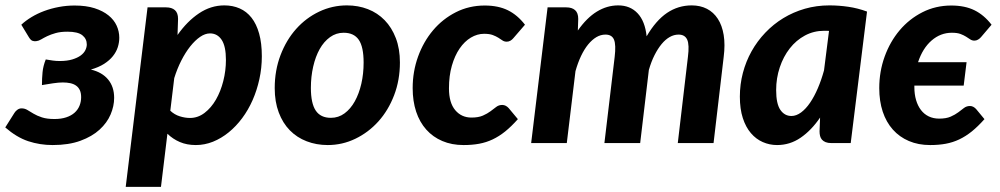

<svg xmlns="http://www.w3.org/2000/svg" viewBox="-38 -544 3801 730"><path d="M43 -450Q59.5 -465.5 81.8 -479Q104 -492.5 130.2 -502.2Q156.5 -512 186 -517.5Q215.5 -523 245.5 -523Q289.5 -523 321.5 -512.8Q353.5 -502.5 374.5 -485.5Q395.5 -468.5 405.5 -446.5Q415.5 -424.5 415.5 -400.5Q415.5 -382.5 409.8 -364.5Q404 -346.5 391.2 -330.5Q378.5 -314.5 357.8 -301.2Q337 -288 307.5 -279.5Q350 -269.5 373 -241.8Q396 -214 396 -172Q396 -140.5 382.5 -108.8Q369 -77 340.5 -51Q312 -25 267.8 -8.8Q223.5 7.5 162 7.5Q113.5 7.5 69.2 -7.2Q25 -22 -18 -59.5L17 -115Q21 -121.5 28.2 -126.8Q35.5 -132 44 -132Q56 -132 66.2 -125.8Q76.5 -119.5 89.5 -111.8Q102.5 -104 121.2 -97.8Q140 -91.5 169 -91.5Q194.5 -91.5 213.5 -97.8Q232.5 -104 245.2 -115.2Q258 -126.5 264.2 -141.8Q270.5 -157 270.5 -174.5Q270.5 -190.5 265.5 -201.2Q260.5 -212 251.2 -218.5Q242 -225 229 -227.8Q216 -230.5 200.5 -230.5Q185 -230.5 162.8 -227.2Q140.5 -224 121.5 -220.5Q121.5 -246 123.8 -269.5Q126 -293 136 -318Q149.5 -315.5 162.5 -313.8Q175.5 -312 189 -312Q217 -312 236.8 -318Q256.5 -324 268.8 -333Q281 -342 286.5 -353.2Q292 -364.5 292 -375Q292 -396.5 275 -410Q258 -423.5 218.5 -423.5Q192 -423.5 173.5 -418.2Q155 -413 141.5 -406.5Q128 -400 118.5 -394.2Q109 -388.5 100 -387.5Q91.5 -386.5 85 -389Q78.5 -391.5 71.5 -403L43 -450Z M440 166.5 523 -516H593.5Q615 -516 627 -505.5Q639 -495 639 -472L637 -411Q673.5 -463 718.5 -493.2Q763.5 -523.5 815 -523.5Q847 -523.5 873.2 -512Q899.5 -500.5 918.2 -476.8Q937 -453 947.2 -416.5Q957.5 -380 957.5 -330Q957.5 -285.5 948.2 -243.2Q939 -201 922.5 -163.5Q906 -126 882.8 -94.8Q859.5 -63.5 831.5 -40.8Q803.5 -18 771.8 -5.2Q740 7.5 706.5 7.5Q672.5 7.5 645.8 -4Q619 -15.5 598.5 -35.5L574 166.5ZM760.5 -417Q742 -417 722.8 -403.8Q703.5 -390.5 685.2 -367.5Q667 -344.5 651.2 -313.5Q635.5 -282.5 624.5 -247L609.5 -123Q625.5 -108 645.5 -101.8Q665.5 -95.5 684.5 -95.5Q714.5 -95.5 739.8 -114.8Q765 -134 783 -165.2Q801 -196.5 811 -236Q821 -275.5 821 -316Q821 -368 804.8 -392.5Q788.5 -417 760.5 -417Z M1220 -96Q1249 -96 1272 -113Q1295 -130 1311 -158.8Q1327 -187.5 1335.8 -225.5Q1344.5 -263.5 1344.5 -306Q1344.5 -366 1326 -392.8Q1307.5 -419.5 1268.5 -419.5Q1240 -419.5 1216.8 -402.8Q1193.5 -386 1177.5 -357.5Q1161.5 -329 1152.8 -290.8Q1144 -252.5 1144 -210Q1144 -151 1162.5 -123.5Q1181 -96 1220 -96ZM1208 7.5Q1165 7.5 1128 -6.8Q1091 -21 1064 -48.5Q1037 -76 1021.8 -116.5Q1006.5 -157 1006.5 -209Q1006.5 -276.5 1028.5 -334.2Q1050.5 -392 1088 -434Q1125.5 -476 1175.5 -499.8Q1225.5 -523.5 1281 -523.5Q1324 -523.5 1360.8 -509.2Q1397.5 -495 1424.5 -467.2Q1451.5 -439.5 1467 -399Q1482.5 -358.5 1482.5 -306.5Q1482.5 -239.5 1460.5 -182Q1438.5 -124.5 1400.8 -82.5Q1363 -40.5 1313.2 -16.5Q1263.5 7.5 1208 7.5Z M1931 -91Q1906 -63 1882.8 -44.2Q1859.5 -25.5 1835.2 -14Q1811 -2.5 1784 2.5Q1757 7.5 1724.5 7.5Q1679.5 7.5 1643.8 -7.8Q1608 -23 1582.8 -51.2Q1557.5 -79.5 1544.2 -119.5Q1531 -159.5 1531 -209Q1531 -272 1551.5 -328.8Q1572 -385.5 1608.5 -428.8Q1645 -472 1695.2 -497.5Q1745.5 -523 1805 -523Q1856.5 -523 1893 -505Q1929.5 -487 1958 -450L1913.5 -398.5Q1909 -393 1902.5 -389.2Q1896 -385.5 1888.5 -385.5Q1879.5 -385.5 1872.5 -390.2Q1865.5 -395 1856.8 -400.5Q1848 -406 1835.5 -410.8Q1823 -415.5 1802.5 -415.5Q1776.5 -415.5 1752.2 -401Q1728 -386.5 1709.5 -359.5Q1691 -332.5 1680 -294.2Q1669 -256 1669 -208Q1669 -153.5 1692.8 -125.2Q1716.5 -97 1754.5 -97Q1781 -97 1798 -104.5Q1815 -112 1827 -121Q1839 -130 1848.8 -137.5Q1858.5 -145 1871.5 -145Q1878.5 -145 1884.8 -141.8Q1891 -138.5 1896 -133L1931 -91Z M1981.5 0 2044 -516H2115Q2136.5 -516 2148.5 -505.5Q2160.5 -495 2160.5 -472L2159 -428Q2193 -476.5 2231.5 -500Q2270 -523.5 2312.5 -523.5Q2358 -523.5 2386.2 -493.5Q2414.5 -463.5 2420.5 -406Q2456 -466.5 2498.2 -495Q2540.5 -523.5 2592 -523.5Q2624.5 -523.5 2649.8 -510.5Q2675 -497.5 2691.2 -472.5Q2707.5 -447.5 2713.5 -411Q2719.5 -374.5 2713.5 -327.5L2675 0H2539L2577.5 -327.5Q2583.5 -374 2574.8 -393.2Q2566 -412.5 2542 -412.5Q2524.5 -412.5 2508.2 -403.2Q2492 -394 2477.5 -376.5Q2463 -359 2450.5 -334.2Q2438 -309.5 2429 -278L2396 0H2260L2299 -327.5Q2304.5 -374 2296.5 -393.2Q2288.5 -412.5 2264 -412.5Q2246 -412.5 2229.5 -402.8Q2213 -393 2198.2 -375Q2183.5 -357 2171.2 -331.2Q2159 -305.5 2150 -273.5L2117 0Z M3196.5 0H3123Q3110 0 3101.2 -3.5Q3092.5 -7 3087.2 -13Q3082 -19 3080 -27Q3078 -35 3078 -44.5L3080 -97Q3047 -48.5 3006.2 -20.5Q2965.5 7.5 2916.5 7.5Q2888 7.5 2862.2 -3.8Q2836.5 -15 2817 -37.8Q2797.5 -60.5 2786.2 -95.2Q2775 -130 2775 -176.5Q2775 -223 2786.5 -266.8Q2798 -310.5 2819.5 -349Q2841 -387.5 2871.8 -419.8Q2902.5 -452 2940.2 -475Q2978 -498 3022.2 -510.8Q3066.5 -523.5 3115.5 -523.5Q3151.5 -523.5 3187.5 -518.2Q3223.5 -513 3258.5 -500ZM2971 -103Q2989.5 -103 3007.8 -116.5Q3026 -130 3042 -153.5Q3058 -177 3071.5 -208.5Q3085 -240 3095 -276.5L3114 -426.5Q3109 -427 3104.5 -427Q3100 -427 3096 -427Q3056 -427 3022.5 -409Q2989 -391 2964.8 -360Q2940.5 -329 2926.8 -288Q2913 -247 2913 -201.5Q2913 -149.5 2929 -126.2Q2945 -103 2971 -103Z M3705 -91Q3680 -63 3656.8 -44.2Q3633.5 -25.5 3609.2 -14Q3585 -2.5 3558 2.5Q3531 7.5 3498.5 7.5Q3453.5 7.5 3417.8 -7.8Q3382 -23 3356.8 -51.2Q3331.5 -79.5 3318.2 -119.5Q3305 -159.5 3305 -209Q3305 -272 3325.5 -328.8Q3346 -385.5 3382.5 -428.8Q3419 -472 3469.2 -497.5Q3519.5 -523 3579 -523Q3630.5 -523 3667 -505Q3703.5 -487 3732 -450L3692 -403Q3687.5 -397.5 3680.8 -393.5Q3674 -389.5 3667 -389.5Q3658 -389.5 3651 -394.2Q3644 -399 3635.2 -404.5Q3626.5 -410 3614 -414.8Q3601.5 -419.5 3581 -419.5Q3538 -419.5 3504 -390Q3470 -360.5 3452.5 -307.5H3637L3626 -218.5H3438.5V-212.5Q3438.5 -185.5 3445 -163.5Q3451.5 -141.5 3463.5 -125.8Q3475.5 -110 3493 -101.5Q3510.5 -93 3533 -93Q3559.5 -93 3576.5 -100.5Q3593.5 -108 3605.5 -117Q3617.5 -126 3627.2 -133.5Q3637 -141 3650 -141Q3657 -141 3663.2 -137.5Q3669.5 -134 3674 -128.5L3705 -91Z"/></svg>

Font: Lato Heavy
Style: Italic
Weight: 800
Italic angle: -7°
Designer: Lukasz Dziedzic
Foundry: tyPoland Lukasz Dziedzic
Version: Version 2.007; 2014-02-27